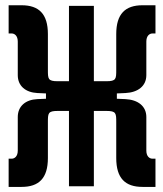

<svg xmlns="http://www.w3.org/2000/svg" viewBox="-20 -716 626 738"><path d="M13.2 2.4H63C129.4 2.4 164.1 -30.8 164.1 -108.4V-245.1C164.1 -280.8 164.1 -289.6 202.1 -289.6H245.1V0H340.8V-289.6H388.7C426.8 -289.6 426.8 -280.8 426.8 -245.1V-108.4C426.8 -30.8 461.4 2.4 527.8 2.4H577.6V-106H566.4C554.2 -106 542.5 -115.2 542.5 -137.2V-266.1C542.5 -308.1 510.3 -332.5 462.4 -335L429.2 -336.4V-356.9L462.4 -358.4C510.3 -360.8 542.5 -385.3 542.5 -427.2V-556.2C542.5 -578.1 554.2 -587.4 566.4 -587.4H577.6V-695.8H527.8C461.4 -695.8 426.8 -662.6 426.8 -585V-448.2C426.8 -412.6 426.8 -403.8 388.7 -403.8H340.8V-693.4H245.1V-403.8H202.1C164.1 -403.8 164.1 -412.6 164.1 -448.2V-585C164.1 -662.6 129.4 -695.8 63 -695.8H13.2V-587.4H24.4C36.6 -587.4 48.3 -578.1 48.3 -556.2V-427.2C48.3 -385.3 78.6 -360.8 123.5 -358.4L156.7 -356.9V-336.4L123.5 -335C78.6 -333 48.3 -308.1 48.3 -266.1V-137.2C48.3 -115.2 36.6 -106 24.4 -106H13.2Z"/></svg>

Font: Cascadia Code NF SemiBold
Style: Regular
Weight: 600
Monospace: yes
Designer: Aaron Bell
Foundry: Saja Typeworks
Version: Version 2404.023